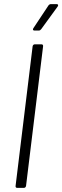

<svg xmlns="http://www.w3.org/2000/svg" viewBox="-20 -916 303 936"><path d="M148 -767H169C174 -767 178 -770 181 -774L261 -884C266 -891 263 -896 256 -896H228C224 -896 218 -893 216 -889L143 -779C138 -772 141 -767 148 -767ZM64 0H96C102 0 106 -4 107 -10L190 -690C191 -696 188 -700 182 -700H150C144 -700 140 -696 139 -690L56 -10C55 -4 58 0 64 0Z"/></svg>

Font: Barlow Semi Condensed Light
Style: Italic
Weight: 300
Width: 4
Italic angle: -7°
Designer: Jeremy Tribby
Foundry: Tribby Type
Version: Version 1.422;hotconv 1.0.109;makeotfexe 2.5.65596